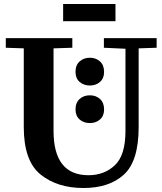

<svg xmlns="http://www.w3.org/2000/svg" viewBox="-20 -931 810 961"><path d="M9 -740H342V-692L248 -689V-276Q248 -54 423 -54Q502 -54 555 -104Q608 -154 608 -276V-687L500 -692V-740H764V-692L674 -689V-295Q674 -125 600.5 -57.5Q527 10 398 10Q266 10 182.5 -58Q99 -126 99 -295V-689L9 -692ZM558 -911V-825H296V-911ZM430 -642Q460 -642 480.5 -623.5Q501 -605 501 -571Q501 -539 480.5 -521Q460 -503 430 -503Q399 -503 378.5 -521Q358 -539 358 -571Q358 -605 378.5 -623.5Q399 -642 430 -642ZM430 -454Q460 -454 480.5 -435.5Q501 -417 501 -383Q501 -351 480.5 -333Q460 -315 430 -315Q399 -315 378.5 -333Q358 -351 358 -383Q358 -417 378.5 -435.5Q399 -454 430 -454Z"/></svg>

Font: Minipax
Style: Bold
Weight: 600
Designer: Raphaël Ronot, Igor Stepanchenko (Cyrillic)
Foundry: steppetype
Version: Version 1.002